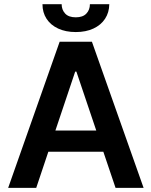

<svg xmlns="http://www.w3.org/2000/svg" viewBox="-20 -909 733 929"><path d="M19.5 0 268.6 -707H424.8L674.8 0H539.1L480 -174.8H213.9L155.3 0ZM445.8 -277.3 349.6 -562.5H343.8L248 -277.3ZM346.7 -753.9Q297.9 -753.9 261.5 -770.8Q225.1 -787.6 205.3 -818.1Q185.5 -848.6 185.5 -888.7H278.3Q278.3 -861.8 295.2 -843.5Q312 -825.2 346.7 -825.2Q380.9 -825.2 397.9 -843.3Q415 -861.3 415 -888.7H508.8Q508.3 -848.6 488.3 -818.1Q468.3 -787.6 431.9 -770.8Q395.5 -753.9 346.7 -753.9Z"/></svg>

Font: Pretendard JP SemiBold
Style: Regular
Weight: 600
Designer: Base glyphs from Inter by Rasmus Andersson; Hangeul glyphs from Noto Sans CJK(Source Han Sans) by Jang Soo-young and Kan
Foundry: Kil Hyung-jin
Version: Version 1.309